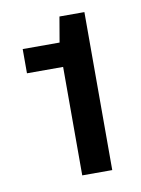

<svg xmlns="http://www.w3.org/2000/svg" viewBox="-59 -843 384 523"><g transform="rotate(-10 133.0 -581.5)"><path d="M210 -363H127V-663H27V-730H129L141 -800H210Z"/></g></svg>

Font: Hubot Sans Condensed ExtraLight
Style: Regular
Weight: 400
Version: Version 2.000